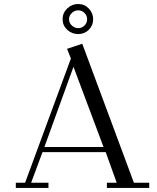

<svg xmlns="http://www.w3.org/2000/svg" viewBox="-20 -928 777 948"><path d="M58.1 0V-25.9H104L330.1 -639.2L311 -687L386.2 -711.9L641.1 -25.9H716.8V0H507.8V-25.9H556.2L502 -176.8H189.9L133.8 -25.9H219.2V0ZM199.2 -202.1H491.2L342.8 -598.1ZM289.1 -833Q289.1 -864.3 311.8 -886.2Q334.5 -908.2 366.2 -908.2Q397 -908.2 418.5 -886Q439.9 -863.8 439.9 -833Q439.9 -802.2 418.5 -781Q397 -759.8 366.2 -759.8Q334.5 -759.8 311.8 -781Q289.1 -802.2 289.1 -833ZM334.5 -863.8Q320.8 -850.6 320.8 -833Q320.8 -815.4 334.5 -802.2Q348.1 -789.1 366.2 -789.1Q384.3 -789.1 397.2 -802Q410.2 -814.9 410.2 -833Q410.2 -851.1 397.2 -864Q384.3 -877 366.2 -877Q348.1 -877 334.5 -863.8Z"/></svg>

Font: Dehuti Alt
Style: Book
Weight: 400
Version: Version 1.2